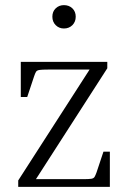

<svg xmlns="http://www.w3.org/2000/svg" viewBox="-20 -728 499 748"><path d="M383 -137H408V0H51V-25L329 -457H167Q144 -457 134 -455.5Q124 -454 120.5 -448.5Q117 -443 113 -431L86 -350H61V-487H398V-462L120 -30H302Q326 -30 335.5 -31.5Q345 -33 348.5 -39Q352 -45 356 -56ZM229 -617Q210 -617 197 -630Q184 -643 184 -663Q184 -683 197 -695.5Q210 -708 229 -708Q249 -708 262 -695.5Q275 -683 275 -663Q275 -643 262 -630Q249 -617 229 -617Z"/></svg>

Font: Inria Serif Light
Style: Regular
Weight: 300
Designer: Black Foundry Team
Foundry: Black Foundry
Version: Version 1.000; ttfautohint (v1.8.3)